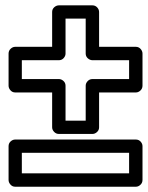

<svg xmlns="http://www.w3.org/2000/svg" viewBox="-20 -668 555 721"><path d="M12.2 7.8V-119.1Q12.2 -129.9 20 -137Q27.8 -144 37.1 -144H490.2Q501 -144 508.1 -136.2Q515.1 -128.4 515.1 -119.1V7.8Q515.1 18.6 507.3 25.9Q499.5 33.2 490.2 33.2H37.1Q26.4 33.2 19.3 25.1Q12.2 17.1 12.2 7.8ZM12.2 -346.2V-466.8Q12.2 -477.5 20 -484.9Q27.8 -492.2 37.1 -492.2H175.8V-623Q175.8 -633.8 183.8 -640.9Q191.9 -647.9 201.2 -647.9H327.1Q337.9 -647.9 345 -640.1Q352.1 -632.3 352.1 -623V-492.2H490.2Q501 -492.2 508.1 -484.1Q515.1 -476.1 515.1 -466.8V-346.2Q515.1 -335.4 507.3 -328.1Q499.5 -320.8 490.2 -320.8H352.1V-189.9Q352.1 -179.2 344.2 -172.1Q336.4 -165 327.1 -165H201.2Q190.4 -165 183.1 -172.9Q175.8 -180.7 175.8 -189.9V-320.8H37.1Q26.4 -320.8 19.3 -328.9Q12.2 -336.9 12.2 -346.2ZM62 -17.1H464.8V-94.2H62ZM62 -371.1H201.2Q210.4 -371.1 218.3 -364Q226.1 -356.9 226.1 -346.2V-214.8H301.8V-346.2Q301.8 -355.5 309.1 -363.3Q316.4 -371.1 327.1 -371.1H464.8V-441.9H327.1Q317.9 -441.9 309.8 -449Q301.8 -456.1 301.8 -466.8V-598.1H226.1V-466.8Q226.1 -457.5 219 -449.7Q211.9 -441.9 201.2 -441.9H62Z"/></svg>

Font: Trueno ExtraBold Outline
Style: Regular
Weight: 800
Width: 6
Designer: Julieta Ulanovsky
Foundry: Julieta Ulanovsky
Version: Version 3.001b | FøM Fix